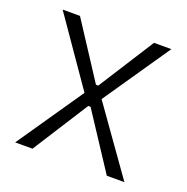

<svg xmlns="http://www.w3.org/2000/svg" viewBox="-99 -604 678 697"><g transform="rotate(20 240.5 -256.0)"><path d="M31 0 206 -255 28 -512H95L235 -297H244L381 -512H448L272 -255L453 0H385L244 -215H235L98 0Z"/></g></svg>

Font: Bricolage Grotesque 96pt ExtraBold ExtraLight
Style: Regular
Weight: 250
Version: Version 1.001;gftools[0.9.33.dev8+g029e19f]